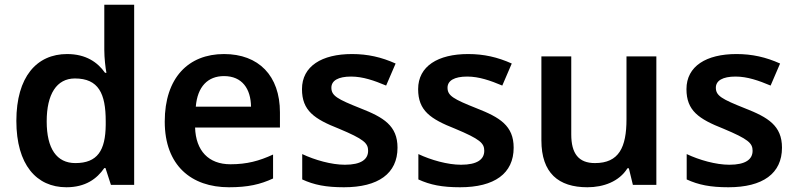

<svg xmlns="http://www.w3.org/2000/svg" viewBox="-20 -780 3359 810"><path d="M260 10C341 10 389 -26 420 -71H425L448 0H546V-760H420V-570C420 -536 425 -492 429 -473H423C392 -517 343 -552 263 -552C135 -552 49 -456 49 -270C49 -85 134 10 260 10ZM298 -92C219 -92 177 -153 177 -268C177 -383 219 -449 296 -449C396 -449 426 -385 426 -269V-253C425 -145 391 -92 298 -92Z M925 -552C775 -552 675 -452 675 -267C675 -82 787 10 946 10C1026 10 1078 -2 1132 -27V-128C1073 -101 1022 -87 952 -87C860 -87 806 -144 803 -242H1161V-306C1161 -461 1071 -552 925 -552ZM925 -459C1002 -459 1038 -405 1039 -330H806C813 -415 857 -459 925 -459Z M1657 -157C1657 -250 1598 -285 1501 -323C1403 -362 1378 -376 1378 -410C1378 -440 1407 -457 1461 -457C1511 -457 1559 -440 1609 -419L1649 -512C1589 -539 1531 -552 1465 -552C1338 -552 1254 -501 1254 -404C1254 -313 1306 -278 1410 -237C1515 -193 1533 -176 1533 -144C1533 -108 1504 -85 1435 -85C1378 -85 1308 -105 1255 -130V-23C1305 0 1355 10 1431 10C1576 10 1657 -48 1657 -157Z M2147 -157C2147 -250 2088 -285 1991 -323C1893 -362 1868 -376 1868 -410C1868 -440 1897 -457 1951 -457C2001 -457 2049 -440 2099 -419L2139 -512C2079 -539 2021 -552 1955 -552C1828 -552 1744 -501 1744 -404C1744 -313 1796 -278 1900 -237C2005 -193 2023 -176 2023 -144C2023 -108 1994 -85 1925 -85C1868 -85 1798 -105 1745 -130V-23C1795 0 1845 10 1921 10C2066 10 2147 -48 2147 -157Z M2749 -542H2623V-277C2623 -158 2591 -92 2490 -92C2421 -92 2390 -132 2390 -213V-542H2264V-188C2264 -50 2336 10 2458 10C2526 10 2592 -14 2627 -70H2633L2650 0H2749Z M3279 -157C3279 -250 3220 -285 3123 -323C3025 -362 3000 -376 3000 -410C3000 -440 3029 -457 3083 -457C3133 -457 3181 -440 3231 -419L3271 -512C3211 -539 3153 -552 3087 -552C2960 -552 2876 -501 2876 -404C2876 -313 2928 -278 3032 -237C3137 -193 3155 -176 3155 -144C3155 -108 3126 -85 3057 -85C3000 -85 2930 -105 2877 -130V-23C2927 0 2977 10 3053 10C3198 10 3279 -48 3279 -157Z"/></svg>

Font: Noto Sans Bamum SemiBold
Style: Regular
Weight: 600
Designer: Monotype Design Team
Foundry: Monotype Imaging Inc.
Version: Version 2.002